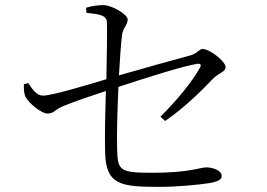

<svg xmlns="http://www.w3.org/2000/svg" viewBox="-20 -765 1040 749"><path d="M90 -441 73 -436C73 -418 73 -399 80 -387C92 -361 144 -322 164 -322C191 -322 190 -335 224 -350C269 -369 342 -393 393 -410C391 -344 388 -244 390 -171C393 -43 451 -36 603 -36C671 -36 755 -44 799 -51C826 -56 845 -63 845 -78C845 -101 809 -112 785 -112C760 -112 718 -91 576 -91C448 -91 439 -99 437 -181C435 -240 438 -336 442 -426C533 -456 692 -507 749 -516C763 -518 767 -511 759 -499C729 -446 671 -374 606 -310L624 -293C703 -347 774 -419 811 -458C835 -482 860 -484 860 -503C860 -526 798 -574 770 -574C757 -574 751 -557 723 -549C660 -532 530 -496 444 -471C448 -538 452 -597 456 -628C459 -656 478 -667 478 -689C478 -709 416 -745 384 -745C364 -745 339 -742 316 -735L317 -715C365 -710 395 -706 397 -680C399 -638 396 -539 395 -456C328 -436 184 -392 148 -392C125 -392 110 -411 90 -441Z"/></svg>

Font: Noto Serif KR Light
Style: Regular
Weight: 300
Designer: Ryoko NISHIZUKA 西塚涼子 (kana & ideographs); Frank Grießhammer (Latin, Greek & Cyrillic); Wenlong ZHANG 张文龙 (bopomofo); San
Foundry: Adobe
Version: Version 2.001;hotconv 1.1.0;makeotfexe 2.6.0